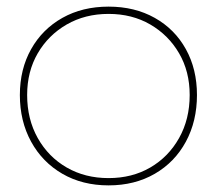

<svg xmlns="http://www.w3.org/2000/svg" viewBox="-20 -550 655 580"><path d="M308 10Q229 10 168.5 -25Q108 -60 74 -122Q40 -184 40 -263Q40 -341 74 -401.5Q108 -462 168.5 -496Q229 -530 308 -530Q387 -530 447.5 -496Q508 -462 541.5 -401.5Q575 -341 575 -263Q575 -184 541.5 -122Q508 -60 447.5 -25Q387 10 308 10ZM308 -12Q379 -12 434 -44Q489 -76 521 -133Q553 -190 553 -263Q553 -334 521 -389Q489 -444 434 -476Q379 -508 308 -508Q237 -508 181.5 -476Q126 -444 94 -389Q62 -334 62 -263Q62 -190 94 -133Q126 -76 181.5 -44Q237 -12 308 -12Z"/></svg>

Font: Lexend Deca Thin
Style: Regular
Weight: 250
Designer: Bonnie Shaver-Troup, Thomas Jockin
Foundry: Lexend
Version: Version 1.007